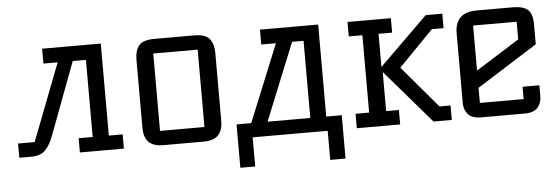

<svg xmlns="http://www.w3.org/2000/svg" viewBox="-45 -632 2622 900"><g transform="rotate(-5 1266.5 -182.0)"><path d="M517 -67V0H310V-67H376V-430H314L186 -89Q170 -46 147.5 -23Q125 0 81 0H25V-67H103L243 -430H176V-500H452V-67Z M705 0Q654 0 633 -23.5Q612 -47 612 -89V-411Q612 -451 630.5 -475.5Q649 -500 705 -500H890Q945 -500 964 -475.5Q983 -451 983 -411V-89Q983 -47 962 -23.5Q941 0 890 0ZM693 -68H902V-432H693Z M1476 137V0H1123V137H1053V-67H1122L1270 -430H1201V-500H1475V-67H1548V137ZM1400 -430H1346L1199 -67H1400Z M1613 -500H1817V-432H1753V-276L1981 -500H2059V-432H2004L1841 -265L2008 -68H2060V0H1974L1757 -252V-68H1817V0H1613V-68H1677V-432H1613Z M2118 -402Q2118 -501 2221 -501H2390Q2439 -501 2461 -482Q2483 -463 2483 -412V-319L2198 -139V-68H2404V-126H2483V-73Q2483 -43 2464.5 -21.5Q2446 0 2403 0H2198Q2155 0 2136.5 -21.5Q2118 -43 2118 -73ZM2198 -220 2403 -349V-432H2198Z"/></g></svg>

Font: Kelly Slab
Style: Regular
Weight: 400
Designer: Denis Masharov
Foundry: Denis Masharov
Version: Version 1.001